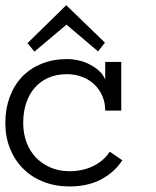

<svg xmlns="http://www.w3.org/2000/svg" viewBox="-20 -687 586 719"><path d="M438 -86.9Q409.2 -42 359.1 -15.4Q309.1 11.2 240.2 11.2Q187 11.2 142.6 -6.3Q98.1 -23.9 66.7 -55.4Q35.2 -86.9 17.6 -130.4Q0 -173.8 0 -227.1Q0 -278.8 16.1 -323Q32.2 -367.2 62 -398.7Q91.8 -430.2 135 -448Q178.2 -465.8 231 -465.8Q252 -465.8 273.9 -460.9Q295.9 -456.1 315.4 -446Q335 -436 350.6 -422.1Q366.2 -408.2 374 -389.2V-455.1H434.1V-272.9H374Q374 -303.2 363 -328.1Q352.1 -353 333 -371.1Q314 -389.2 287.6 -399.2Q261.2 -409.2 231 -409.2Q189.9 -409.2 159.4 -395Q128.9 -380.9 108.4 -356.4Q87.9 -332 77.4 -299.1Q66.9 -266.1 66.9 -227.1Q66.9 -188 78.9 -155Q90.8 -122.1 113.5 -98.1Q136.2 -74.2 168.2 -60.1Q200.2 -45.9 240.2 -45.9Q291 -45.9 330.6 -65.9Q370.1 -85.9 391.1 -119.1ZM373 -527.3 347.2 -494.6 229 -594.7 108.9 -493.7 83 -525.4 228 -667.5Z"/></svg>

Font: Anonymous Pro
Style: Regular
Weight: 400
Monospace: yes
Designer: Mark Simonson
Version: Version 1.002